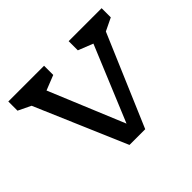

<svg xmlns="http://www.w3.org/2000/svg" viewBox="-120 -665 828 828"><g transform="rotate(-45 294.5 -251.0)"><path d="M579 -502V-446L521 -418L343 0H247L68 -418L10 -446V-502H228V-446L160 -419L303 -74L446 -419L378 -446V-502Z"/></g></svg>

Font: Rhodium Libre
Style: Regular
Weight: 400
Designer: James Puckett
Foundry: Dunwich Type Founders
Version: Version 1.001; ttfautohint (v1.3)